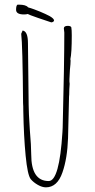

<svg xmlns="http://www.w3.org/2000/svg" viewBox="-20 -789 406 824"><path d="M112 -20Q98 -38 90 -121Q82 -204 80 -311Q80 -335 79 -347Q77 -598 71 -644L77 -658Q100 -655 100 -603L103 -338Q103 -310 108 -232Q114 -162 114 -126Q114 -12 189 -12Q235 -12 248 -222L249 -242Q256 -517 256 -649L255 -658Q254 -662 254 -667Q254 -678 271 -678Q283 -678 286 -672Q288 -662 288 -637Q288 -561 282 -535L283 -529Q283 -516 280 -489L278 -449V-439Q279 -435 279 -429Q277 -405 277 -383Q276 -376 276 -361Q274 -266 272 -196Q269 -109 248 -49Q226 15 177 15Q161 15 142.5 4.5Q124 -6 112 -20ZM99 -729Q93 -727 83 -727Q49 -727 49 -747Q49 -765 55 -769H61Q91 -769 100 -758Q100 -757 112 -754Q122 -751 152 -739Q176 -729 193 -720Q212 -709 212 -701Q212 -698 208 -695.5Q204 -693 200 -693Q184 -698 143.5 -712Q103 -726 99 -729Z"/></svg>

Font: Amatic SC
Style: Regular
Weight: 400
Designer: Multiple Designers
Foundry: Vernon Adams
Version: Version 2.505